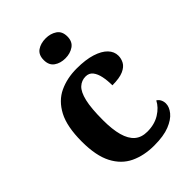

<svg xmlns="http://www.w3.org/2000/svg" viewBox="-227 -870 981 981"><g transform="rotate(-45 263.5 -380.0)"><path d="M295 10Q222 10 166 -16.5Q110 -43 78.5 -103.5Q47 -164 47 -266Q47 -374 79.5 -435.5Q112 -497 167.5 -523Q223 -549 292 -549Q357 -549 401 -535Q445 -521 467.5 -497.5Q490 -474 490 -444Q490 -423 479.5 -403.5Q469 -384 441 -371.5Q413 -359 361 -359Q361 -394 355 -423Q349 -452 335 -470Q321 -488 296 -488Q267 -488 245.5 -468.5Q224 -449 212.5 -401Q201 -353 201 -267Q201 -200 213.5 -155Q226 -110 252 -87.5Q278 -65 320 -65Q372 -65 410 -88.5Q448 -112 465 -146Q477 -139 483 -126.5Q489 -114 489 -100Q489 -75 468.5 -49.5Q448 -24 405.5 -7Q363 10 295 10ZM289.1 -626Q253 -626 228.5 -643.5Q204 -661 204 -698Q204 -736 228.7 -753Q253.5 -770 289.5 -770Q324 -770 349.5 -753Q375 -736 375 -698Q375 -661 349.4 -643.5Q323.8 -626 289.1 -626Z"/></g></svg>

Font: Noto Serif Kannada
Style: Regular
Weight: 400
Designer: Universal Thirst, Indian Type Foundry and the Monotype Design Team
Foundry: Monotype Imaging Inc.
Version: Version 2.003